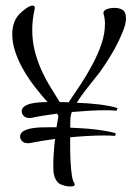

<svg xmlns="http://www.w3.org/2000/svg" viewBox="-20 -655 476 695"><path d="M396.5 -163.1Q386.7 -164.1 375.7 -164.3Q364.7 -164.6 355 -164.6Q327.6 -164.6 296.9 -162.8Q266.1 -161.1 233.9 -158.2Q233.9 -136.7 234.1 -111.8Q234.4 -86.9 235.8 -63.5Q237.3 -40 240 -21.2Q242.7 -2.4 248 5.9Q250.5 9.3 250.5 12.2Q250.5 17.6 244.9 18.8Q239.3 20 236.3 20Q228 20 220.2 18.6Q212.4 17.1 205.6 14.6Q193.8 10.7 187.5 3.2Q181.2 -4.4 177.7 -14.2Q174.3 -23.9 173.6 -34.7Q172.9 -45.4 172.9 -55.7Q172.9 -76.7 174.6 -101.6Q176.3 -126.5 179.2 -152.3Q154.3 -148.9 131.6 -145Q108.9 -141.1 88.4 -137.2Q85.9 -136.7 84 -136.7Q82 -136.7 80.1 -136.7Q66.9 -136.7 59.8 -144.3Q52.7 -151.9 52.7 -160.2Q52.7 -173.8 65.7 -180.9Q78.6 -188 96.7 -190.9Q114.7 -193.8 134 -194.1Q153.3 -194.3 166 -194.3H184.6Q186.5 -205.1 188 -215.1Q189.5 -225.1 191.4 -234.9Q190.4 -236.8 189.2 -239Q188 -241.2 186.5 -243.7Q161.6 -240.2 138.2 -236.6Q114.7 -232.9 94.2 -228.5Q91.8 -228 89.8 -228Q87.9 -228 85.9 -228Q72.8 -228 65.7 -235.6Q58.6 -243.2 58.6 -251.5Q58.6 -262.7 67.9 -269.5Q77.1 -276.4 91.1 -279.8Q105 -283.2 121.6 -284.4Q138.2 -285.6 152.3 -285.6Q145 -293.9 138.2 -301.3Q131.3 -308.6 127.4 -314Q108.9 -335.9 90.6 -361.6Q72.3 -387.2 57.6 -415Q43 -442.9 33.7 -472.4Q24.4 -502 24.4 -532.2Q24.4 -554.7 31.7 -574.7Q39.1 -594.7 55.7 -609.4Q59.1 -612.3 64.2 -616.7Q69.3 -621.1 75.2 -625.2Q81.1 -629.4 87.2 -632.1Q93.3 -634.8 98.1 -634.8Q106 -634.8 106 -626.5Q106 -622.6 105 -620.6Q101.1 -602.5 98.9 -584.5Q96.7 -566.4 96.7 -547.9Q96.7 -508.3 105 -474.1Q113.3 -439.9 127 -408.2Q140.6 -376.5 158.7 -346.2Q176.8 -315.9 196.3 -285.2Q204.1 -285.2 212.2 -285.2Q220.2 -285.2 228.5 -284.7Q249.5 -315.4 272.5 -350.3Q295.4 -385.3 314.9 -421.9Q334.5 -458.5 347.2 -495.6Q359.9 -532.7 359.9 -568.8Q359.9 -578.6 358.6 -587.6Q357.4 -596.7 354.5 -605.5V-608.4Q354.5 -613.8 359.1 -617.4Q363.8 -621.1 370.1 -623Q376.5 -625 383.1 -625.7Q389.6 -626.5 393.6 -626.5Q412.6 -626.5 424.3 -618.9Q436 -611.3 436 -589.8Q436 -575.2 431.2 -559.3Q426.3 -543.5 420.4 -530.8Q404.8 -494.1 384.5 -460Q364.3 -425.8 340.8 -393.1Q334 -384.3 323.7 -371.6Q313.5 -358.9 302 -344.2Q290.5 -329.6 278.8 -314Q267.1 -298.3 257.8 -283.2Q278.3 -282.2 299.3 -280.8Q320.3 -279.3 339.6 -276.9Q358.9 -274.4 375.7 -271.2Q392.6 -268.1 405.3 -263.7L402.3 -254.4Q392.6 -255.4 381.6 -255.6Q370.6 -255.9 360.8 -255.9Q334 -255.9 303.2 -254.2Q272.5 -252.4 240.2 -249.5Q237.8 -245.1 237.3 -240.7Q234.9 -231.4 234.6 -220.9Q234.4 -210.4 234.4 -202.1V-192.9Q256.3 -191.9 279.8 -190.4Q303.2 -189 325.2 -186.3Q347.2 -183.6 366.5 -180.2Q385.7 -176.8 399.4 -172.4Z"/></svg>

Font: Montez
Style: Regular
Weight: 400
Designer: Astigmatic (AOETI)
Foundry: Astigmatic (AOETI)
Version: Version 1.001